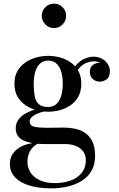

<svg xmlns="http://www.w3.org/2000/svg" viewBox="-20 -777 654 1057"><path d="M263 260Q217 260 175.8 252.5Q134.5 245 102.8 228.5Q71 212 52.8 186.8Q34.5 161.5 34.5 126.5Q34.5 93 49.8 70.5Q65 48 88 34.8Q111 21.5 134.5 15.8Q158 10 175 10H194.5Q164 24.5 147.5 51.2Q131 78 131 114.5Q131 146.5 148.2 173Q165.5 199.5 199.2 215.2Q233 231 281.5 231Q317 231 348 223.2Q379 215.5 402.5 199.8Q426 184 439.2 160.2Q452.5 136.5 452.5 105Q452.5 76 437.8 56.5Q423 37 397.2 26.5Q371.5 16 339 16Q328.5 16 304.5 16Q280.5 16 256.2 16Q232 16 221 16Q151 16 108.8 -4Q66.5 -24 66.5 -71.5Q66.5 -99.5 83.2 -120.8Q100 -142 127.8 -156.2Q155.5 -170.5 189.5 -177.5Q223.5 -184.5 259 -184.5L257.5 -167.5Q242 -167.5 222.5 -163.2Q203 -159 185 -151.2Q167 -143.5 155.2 -132.8Q143.5 -122 143.5 -109Q143.5 -84.5 170 -79Q196.5 -73.5 237.5 -73.5Q255 -73.5 271 -73.8Q287 -74 302.5 -74.2Q318 -74.5 332 -74.5Q360 -74.5 390 -69Q420 -63.5 445.8 -47.2Q471.5 -31 487.5 0Q503.5 31 503.5 82Q503.5 130.5 483.2 164.5Q463 198.5 428.5 219.5Q394 240.5 351 250.2Q308 260 263 260ZM245.5 -162Q214 -162 181.2 -170.5Q148.5 -179 121 -197.5Q93.5 -216 76.5 -245.2Q59.5 -274.5 59.5 -316Q59.5 -357.5 76.5 -386.5Q93.5 -415.5 121 -434Q148.5 -452.5 181.2 -461Q214 -469.5 245.5 -469.5Q277.5 -469.5 309.5 -461Q341.5 -452.5 368.2 -434Q395 -415.5 411.2 -386.5Q427.5 -357.5 427.5 -316Q427.5 -274.5 411.2 -245.2Q395 -216 368.2 -197.5Q341.5 -179 309.5 -170.5Q277.5 -162 245.5 -162ZM245.5 -188Q272.5 -188 290.5 -204.5Q308.5 -221 317 -249.8Q325.5 -278.5 325.5 -316Q325.5 -354 317 -382.5Q308.5 -411 290.5 -427.2Q272.5 -443.5 245.5 -443.5Q218.5 -443.5 200.8 -427.2Q183 -411 174.2 -382.5Q165.5 -354 165.5 -316Q165.5 -278.5 170.5 -249.8Q175.5 -221 192.5 -204.5Q209.5 -188 245.5 -188ZM528.5 -327.5Q508 -327.5 491.2 -341.5Q474.5 -355.5 474.5 -381.5Q474.5 -408 491.8 -419.8Q509 -431.5 528.5 -431.5Q548 -431.5 566 -419.8Q584 -408 584 -386H558Q558 -406.5 541.8 -423Q525.5 -439.5 497 -439.5Q479.5 -439.5 457.5 -431.5Q435.5 -423.5 416 -401.8Q396.5 -380 386.5 -339L368 -352.5Q378 -395.5 400.2 -420Q422.5 -444.5 448.2 -454.8Q474 -465 494.5 -465Q521.5 -465 541.8 -453.5Q562 -442 573.5 -423.8Q585 -405.5 585 -386Q585 -352.5 566.8 -340Q548.5 -327.5 528.5 -327.5ZM277 -622.5Q249.5 -622.5 229.8 -642.5Q210 -662.5 210 -690Q210 -718 229.8 -737.5Q249.5 -757 277 -757Q305 -757 324.5 -737.5Q344 -718 344 -690Q344 -662.5 324.5 -642.5Q305 -622.5 277 -622.5Z"/></svg>

Font: Bodoni Moda SC 9pt Medium
Style: Regular
Weight: 500
Designer: Owen Earl
Foundry: indestructible type
Version: Version 2.005